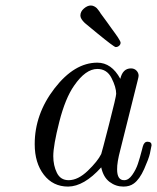

<svg xmlns="http://www.w3.org/2000/svg" viewBox="-20 -671 574 702"><path d="M106.9 -144Q106.9 -253.9 179.4 -347.9Q252 -441.9 335.9 -441.9Q387.7 -441.9 419.9 -382.8Q428.7 -420.9 459 -420.9Q471.2 -420.9 479 -412.8Q486.8 -404.8 486.8 -394Q486.8 -390.1 482.9 -375L419.9 -123Q407.7 -77.1 408.2 -51.8Q408.2 -11.7 434.1 -12.2Q450.2 -12.2 463.6 -31.5Q477.1 -50.8 484.1 -71.8Q491.2 -92.8 499 -123Q501 -130.9 502 -134.8Q506.8 -152.8 519 -152.8Q534.2 -152.8 534.2 -140.1Q532.2 -127.9 528.1 -109.4Q523.9 -90.8 507.1 -53Q490.2 -15.1 469.2 0Q454.1 11.2 431.2 11.2Q403.3 11.2 380.6 -5.9Q357.9 -22.9 350.1 -59.1Q287.1 10.7 229 11.2Q173.8 11.2 140.4 -32Q106.9 -75.2 106.9 -144ZM174.8 -100.1Q174.8 -65.9 188 -39.1Q201.2 -12.2 231 -12.2Q265.1 -12.2 301 -46.6Q336.9 -81.1 350.1 -107.9Q352.1 -112.8 378.4 -215.3Q404.8 -317.9 404.8 -328.1Q404.8 -352.1 387.9 -385.5Q371.1 -418.9 335.9 -418.9Q293 -418.9 251 -357.9Q218.8 -312 196.8 -225.6Q174.8 -139.2 174.8 -100.1ZM273.9 -613.8Q273.9 -628.9 286.9 -639.9Q299.8 -650.9 312 -650.9Q318.8 -650.9 325 -647.5Q331.1 -644 334 -641.1Q336.9 -638.2 342 -631.1Q347.2 -624 347.2 -623Q359.4 -606.9 370.6 -591.1Q381.8 -575.2 388.4 -566.2Q395 -557.1 401.6 -548.1Q408.2 -539.1 411.1 -534.4Q414.1 -529.8 416.5 -525.4Q418.9 -521 419.9 -519Q420.9 -517.1 420.9 -515.1Q420.9 -508.3 415.5 -503.7Q410.2 -499 403.8 -499H402.8Q397 -499 335 -549.8Q308.1 -571.8 290 -586.9Q273.9 -602.5 273.9 -613.8Z"/></svg>

Font: CMU Classical Serif
Style: Italic
Weight: 500
Italic angle: -14.04°
Version: Version 0.7.0